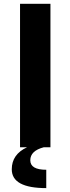

<svg xmlns="http://www.w3.org/2000/svg" viewBox="-20 -757 362 987"><path d="M83 0V-737.3H239.3V0H205.1Q135.7 18.1 135.7 66.9Q135.7 115.7 217.8 115.7V210Q40.5 210 40.5 113.3Q40.5 36.6 119.1 0Z"/></svg>

Font: Klaudia
Style: Bold
Weight: 700
Designer: Wojciech Kalinowski "wmk69" (wmk69@o2.pl)
Foundry: Wojciech Kalinowski "wmk69" (wmk69@o2.pl)
Version: Version 3.1.0; 2021-05-10